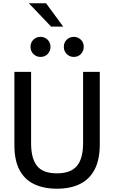

<svg xmlns="http://www.w3.org/2000/svg" viewBox="-20 -1134 694 1167"><path d="M326.5 13Q245 13 187 -15Q129 -43 98.2 -101.5Q67.5 -160 67.5 -252V-697H169V-263.5Q169 -171 204.8 -125.8Q240.5 -80.5 326.5 -80.5Q409.5 -80.5 447.2 -125Q485 -169.5 485 -264V-697H586.5V-257Q586.5 -164.5 555.8 -104.8Q525 -45 466.8 -16Q408.5 13 326.5 13ZM226 -788Q201.5 -788 183.5 -805.2Q165.5 -822.5 165.5 -849Q165.5 -876.5 183.5 -893.2Q201.5 -910 226 -910Q252 -910 269.5 -892.5Q287 -875 287 -849Q287 -825 270.5 -806.5Q254 -788 226 -788ZM428.5 -788Q404 -788 386 -805.2Q368 -822.5 368 -849Q368 -876.5 386 -893.2Q404 -910 428.5 -910Q453 -910 471 -893.2Q489 -876.5 489 -849Q489 -824 472 -806Q455 -788 428.5 -788ZM364 -972.5H290.5L155.5 -1114H260Z"/></svg>

Font: Acari Sans Neue SemiBold
Style: Regular
Weight: 600
Designer: Alfredo Marco Pradil (font), Cristiano Sobral (main changes)
Foundry: Hanken Design Co. (font), Cristiano Sobral (main changes)
Version: Version 2.459;March 19, 2022;FontCreator 14.0.0.2808 64-bit;